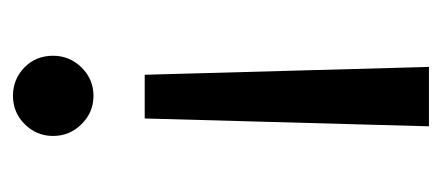

<svg xmlns="http://www.w3.org/2000/svg" viewBox="-222 -492 714 311"><g transform="rotate(90 135.5 -337.0)"><path d="M88.9 -674.3H185.1L172.4 -213.9H101.6ZM70.8 -65.4Q70.8 -92.3 89.8 -111.6Q108.9 -130.9 135.7 -130.9Q162.6 -130.9 181.6 -111.6Q200.7 -92.3 200.7 -65.4Q200.7 -38.6 181.6 -19.5Q162.6 -0.5 135.7 -0.5Q108.9 -0.5 89.8 -19Q70.8 -37.6 70.8 -65.4Z"/></g></svg>

Font: Vazirmatn FD
Style: Regular
Weight: 400
Designer: Saber Rastikerdar
Foundry: Saber Rastikerdar
Version: Version 33.001